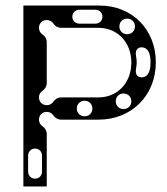

<svg xmlns="http://www.w3.org/2000/svg" viewBox="-20 -670 600 690"><path d="M64 0H148V-188C148 -200 142 -210 133 -216C125 -221 120 -230 120 -240C120 -256 132 -268 148 -268C158 -268 167 -263 172 -255C178 -246 188 -240 200 -240H334C453 -240 540 -327 540 -446C540 -564 455 -650 338 -650H64ZM148 -292C132 -292 120 -304 120 -320C120 -330 125 -339 133 -344C142 -350 148 -360 148 -372V-518C148 -530 142 -540 133 -546C125 -551 120 -560 120 -570C120 -586 132 -598 148 -598C158 -598 167 -593 172 -585C178 -576 188 -570 200 -570H334C402 -570 452 -518 452 -445C452 -372 402 -320 334 -320H200C188 -320 178 -314 172 -305C167 -297 158 -292 148 -292ZM106 -136C121 -136 131 -125 131 -110V-54C131 -39 121 -28 106 -28C91 -28 81 -39 81 -54V-110C81 -125 91 -136 106 -136ZM284 -252C268 -252 256 -264 256 -280C256 -296 268 -308 284 -308C300 -308 312 -296 312 -280C312 -264 300 -252 284 -252ZM424 -278C408 -278 396 -290 396 -306C396 -322 408 -334 424 -334C440 -334 452 -322 452 -306C452 -290 440 -278 424 -278ZM240 -610C240 -625 251 -635 266 -635H322C337 -635 348 -625 348 -610C348 -595 337 -585 322 -585H266C251 -585 240 -595 240 -610ZM489 -392C473 -392 465 -404 469 -424C472 -440 472 -452 469 -468C465 -488 473 -500 489 -500C509 -500 521 -482 521 -448V-444C521 -410 509 -392 489 -392ZM437 -547C421 -547 409 -559 409 -575C409 -591 421 -603 437 -603C453 -603 465 -591 465 -575C465 -559 453 -547 437 -547Z"/></svg>

Font: Apfel Grotezk Brukt
Style: Regular
Weight: 300
Designer: Luigi Gorlero
Foundry: © 2023, Luigi Gorlero & Collletttivo
Version: Version 2.000;Glyphs 3.2 (3217)